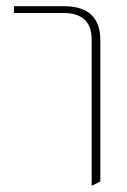

<svg xmlns="http://www.w3.org/2000/svg" viewBox="-20 -585 409 620"><path d="M276 15V-457Q276 -543 185 -543H25V-565H186Q304 -565 304 -455V1Z"/></svg>

Font: Tajawal ExtraLight
Style: Regular
Weight: 275
Designer: Boutros Fonts
Foundry: Created by Boutros International 2017
Version: Version 1.700